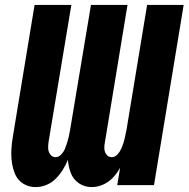

<svg xmlns="http://www.w3.org/2000/svg" viewBox="-20 -755 769 783"><path d="M125 8Q147 8 168.5 -0.5Q190 -9 207 -26Q224 -43 236 -62.5Q248 -82 257 -103Q259 -75 269 -49Q279 -23 302 -7.5Q325 8 354 8Q377 8 400 -2Q423 -12 440.5 -30.5Q458 -49 470 -71L458 0H608L729 -735H580L496 -226Q493 -213 490.5 -200Q488 -187 484 -174Q480 -161 474.5 -148.5Q469 -136 459 -125Q449 -114 436 -114Q422 -114 414 -125Q406 -136 405.5 -149.5Q405 -163 408 -176L500 -735H351L266 -226Q264 -213 261 -200Q258 -187 254 -174Q250 -161 245 -148.5Q240 -136 229.5 -125Q219 -114 207 -114Q193 -114 185 -125Q177 -136 176.5 -149.5Q176 -163 178 -176L271 -735H121L33 -201Q28 -174 26.5 -146.5Q25 -119 28.5 -93Q32 -67 42.5 -43Q53 -19 75.5 -5.5Q98 8 125 8Z"/></svg>

Font: Iosevka Sparkle Heavy
Style: Italic
Weight: 900
Italic angle: -9°
Designer: Belleve Invis
Foundry: Belleve Invis
Version: Version 4.5.0; ttfautohint (v1.8.3)